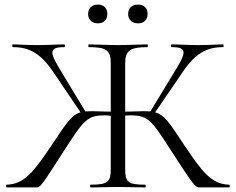

<svg xmlns="http://www.w3.org/2000/svg" viewBox="-20 -819 1031 839"><path d="M376 0 494 -2C541 -2 582 0 614 0C618 0 618 -12 614 -12C539 -12 527 -23 527 -81V-314L550 -315C628 -315 643 -292 723 -168C831 -1 833 0 855 0H981C985 0 985 -12 981 -12C903 -14 863 -69 783 -188C720 -283 699 -317 658 -328L776 -501C833 -586 882 -613 955 -613C958 -613 958 -625 955 -625C927 -625 901 -622 849 -622C795 -622 764 -625 730 -625C726 -625 726 -613 730 -613C802 -613 794 -588 738 -498L637 -332C628 -333 615 -333 602 -333L527 -331V-542C527 -599 550 -613 624 -613C627 -613 627 -625 624 -625C592 -625 541 -622 494 -622C450 -622 401 -625 368 -625C365 -625 365 -613 368 -613C442 -613 464 -601 464 -544V-331L388 -333C374 -333 362 -333 353 -332L252 -499C197 -588 189 -613 261 -613C265 -613 265 -625 261 -625C227 -625 196 -622 142 -622C90 -622 64 -625 36 -625C33 -625 33 -613 36 -613C109 -613 158 -586 215 -501L332 -328C292 -317 271 -282 208 -188C128 -69 87 -14 9 -12C6 -12 6 0 9 0H135C158 0 157 -1 266 -170C347 -295 362 -315 439 -315C447 -315 454 -314 464 -313V-81C464 -23 451 -12 376 -12C373 -12 373 0 376 0ZM408 -717C433 -717 449 -732 449 -758C449 -783 434 -799 408 -799C383 -799 365 -784 365 -758C365 -733 382 -717 408 -717ZM583 -717C609 -717 625 -732 625 -758C625 -783 610 -799 583 -799C558 -799 540 -784 540 -758C540 -733 557 -717 583 -717Z"/></svg>

Font: Cormorant Garamond
Style: Regular
Weight: 400
Designer: Christian Thalmann (Catharsis Fonts)
Foundry: Catharsis Fonts
Version: Version 4.002;Glyphs 3.4 (3410)